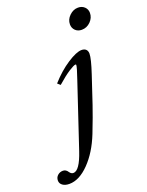

<svg xmlns="http://www.w3.org/2000/svg" viewBox="-309 -771 829 1083"><g transform="rotate(-20 106.0 -230.0)"><path d="M277.8 -564.5Q254.4 -564.5 239.5 -579.1Q224.6 -593.8 224.6 -615.7Q224.6 -645 247.6 -667.2Q270.5 -689.5 299.3 -689.5Q322.8 -689.5 337.9 -675Q353 -660.6 353 -638.7Q353 -609.4 330.6 -586.9Q308.1 -564.5 277.8 -564.5ZM-85.4 228.5Q-110.4 228.5 -125.5 217.5Q-140.6 206.5 -140.6 189Q-140.6 169.9 -127.2 158Q-113.8 146 -95.2 146Q-77.1 146 -65.4 164.6Q-56.2 178.2 -43 178.2Q-5.9 178.2 28.8 74.7L156.7 -308.1Q180.2 -376 180.2 -389.2Q180.2 -392.6 176.3 -392.6Q166.5 -392.6 135.5 -372.8Q104.5 -353 59.1 -313L42.5 -327.6Q94.2 -385.7 149.9 -421.9Q205.6 -458 236.3 -458Q253.4 -458 262.7 -449Q272 -439.9 272 -423.3Q272 -393.6 243.7 -308.6L189 -144.5Q169.9 -87.4 132.3 8.8Q93.8 106 34.2 167.2Q-25.4 228.5 -85.4 228.5Z"/></g></svg>

Font: Elstob 8pt Medium
Style: Italic
Weight: 500
Italic angle: -20°
Designer: Peter S. Baker
Version: Version 1.015